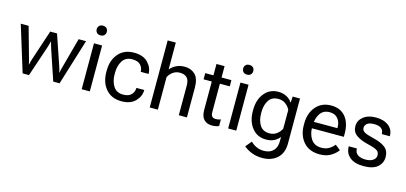

<svg xmlns="http://www.w3.org/2000/svg" viewBox="-77 -1306 4387 2075"><g transform="rotate(15 2116.5 -268.5)"><path d="M12.2 -513.7 170.9 0H241.7L353.5 -332Q359.9 -351.6 365.5 -371.1Q371.1 -390.6 376 -410.2H378.9Q383.8 -390.6 389.4 -371.1Q395 -351.6 401.4 -332L513.2 0H584L742.7 -513.7H659.7L567.9 -175.8Q562.5 -156.2 559.8 -144Q557.1 -131.8 553.2 -112.3H550.3Q546.4 -131.8 543.2 -144Q540 -156.2 533.2 -175.8L418 -513.7H341.8L230 -175.8Q223.6 -156.2 220.5 -144Q217.3 -131.8 213.4 -112.3H210.4Q206.5 -131.8 203.4 -144Q200.2 -156.2 194.8 -175.8L100.1 -513.7Z M831.5 0H922.4V-513.7H831.5ZM820.3 -668.9Q820.3 -646 835 -630.4Q849.6 -614.7 877 -614.7Q904.3 -614.7 918.9 -630.4Q933.6 -646 933.6 -668.9Q933.6 -691.9 918.9 -707.5Q904.3 -723.1 877 -723.1Q849.6 -723.1 835 -707.5Q820.3 -691.9 820.3 -668.9Z M1040.5 -249Q1040.5 -132.8 1103.8 -59.1Q1167 14.6 1277.8 14.6Q1380.4 14.6 1433.6 -40.8Q1486.8 -96.2 1486.8 -164.6V-167H1398.9V-164.6Q1398.9 -123 1370.1 -91.3Q1341.3 -59.6 1277.8 -59.6Q1203.6 -59.6 1168.5 -114.5Q1133.3 -169.4 1133.3 -249V-264.6Q1133.3 -344.2 1168.5 -399.2Q1203.6 -454.1 1277.8 -454.1Q1341.3 -454.1 1370.1 -422.4Q1398.9 -390.6 1398.9 -349.1V-346.7H1486.8V-349.1Q1486.8 -417.5 1433.6 -472.9Q1380.4 -528.3 1277.8 -528.3Q1167 -528.3 1103.8 -454.6Q1040.5 -380.9 1040.5 -264.6Z M1592.8 0H1683.6V-363.3Q1702.1 -400.4 1735.4 -423.8Q1768.6 -447.3 1812 -447.3Q1862.8 -447.3 1890.4 -420.7Q1918 -394 1918 -332.5V0H2008.8V-331.5Q2008.8 -435.1 1962.6 -479.2Q1916.5 -523.4 1844.7 -523.4Q1794.9 -523.4 1752.9 -503.4Q1710.9 -483.4 1683.6 -450.2V-750H1592.8Z M2076.2 -444.3H2369.1V-513.7H2076.2ZM2168 -127Q2168 -53.7 2201.4 -19.5Q2234.9 14.6 2291 14.6Q2315.4 14.6 2335.9 10.3Q2356.4 5.9 2369.1 0V-74.2Q2355.5 -69.3 2342.3 -66.4Q2329.1 -63.5 2315.4 -63.5Q2286.1 -63.5 2272.5 -78.1Q2258.8 -92.8 2258.8 -127V-640.6H2168V-486.3V-471.7Z M2470.2 0H2561V-513.7H2470.2ZM2459 -668.9Q2459 -646 2473.6 -630.4Q2488.3 -614.7 2515.6 -614.7Q2543 -614.7 2557.6 -630.4Q2572.3 -646 2572.3 -668.9Q2572.3 -691.9 2557.6 -707.5Q2543 -723.1 2515.6 -723.1Q2488.3 -723.1 2473.6 -707.5Q2459 -691.9 2459 -668.9Z M2698.2 138.7Q2735.4 170.9 2789.1 191.9Q2842.8 212.9 2906.2 212.9Q3008.8 212.9 3072.8 155.3Q3136.7 97.7 3136.7 -9.8V-513.7H3054.7L3050.8 -446.8H3047.9Q3028.3 -478.5 2988 -501Q2947.8 -523.4 2894 -523.4Q2796.4 -523.4 2737.8 -450.2Q2679.2 -377 2679.2 -264.6V-249Q2679.2 -136.7 2737.8 -63.5Q2796.4 9.8 2894 9.8Q2947.8 9.8 2985.6 -9.5Q3023.4 -28.8 3045.9 -60.5V-9.8Q3045.9 58.6 3007.8 96.2Q2969.7 133.8 2903.8 133.8Q2855 133.8 2815.9 114.5Q2776.9 95.2 2755.4 70.3ZM2772 -249V-264.6Q2772 -342.8 2806.2 -396Q2840.3 -449.2 2913.6 -449.2Q2962.4 -449.2 2996.6 -422.4Q3030.8 -395.5 3045.9 -361.3V-152.3Q3030.8 -118.2 2996.6 -91.3Q2962.4 -64.5 2913.6 -64.5Q2840.3 -64.5 2806.2 -117.7Q2772 -170.9 2772 -249Z M3250.5 -249Q3250.5 -132.8 3314.2 -59.1Q3377.9 14.6 3497.6 14.6Q3570.8 14.6 3621.8 -17.1Q3672.9 -48.8 3697.3 -85.4L3638.7 -131.8Q3616.7 -102.5 3581.5 -81.1Q3546.4 -59.6 3497.6 -59.6Q3418.5 -59.6 3380.9 -114.5Q3343.3 -169.4 3343.3 -249V-264.6Q3343.3 -344.2 3378.9 -399.2Q3414.6 -454.1 3486.8 -454.1Q3546.4 -454.1 3578.1 -415Q3609.9 -376 3609.9 -320.3V-308.6H3306.2V-236.3H3701.2V-273.4Q3701.2 -390.6 3644.5 -459.5Q3587.9 -528.3 3482.9 -528.3Q3377.9 -528.3 3314.2 -454.6Q3250.5 -380.9 3250.5 -264.6Z M3779.3 -151.4V-148.9Q3779.3 -74.7 3833 -30Q3886.7 14.6 3989.3 14.6Q4091.8 14.6 4143.1 -29.3Q4194.3 -73.2 4194.3 -141.6Q4194.3 -210 4149.2 -246.6Q4104 -283.2 4021 -302.7Q3938 -322.3 3909.7 -339.4Q3881.3 -356.4 3881.3 -385.7Q3881.3 -415 3906 -434.6Q3930.7 -454.1 3984.4 -454.1Q4038.1 -454.1 4063.7 -433.1Q4089.4 -412.1 4089.4 -375.5V-371.1H4179.7V-373.5Q4179.7 -444.8 4126 -486.6Q4072.3 -528.3 3984.4 -528.3Q3896.5 -528.3 3844 -486.3Q3791.5 -444.3 3791.5 -380.9Q3791.5 -317.4 3840.3 -282Q3889.2 -246.6 3972.2 -227.1Q4055.2 -207.5 4080.1 -189.2Q4105 -170.9 4105 -136.7Q4105 -102.5 4074 -81.1Q4043 -59.6 3989.3 -59.6Q3935.5 -59.6 3902.8 -82Q3870.1 -104.5 3870.1 -148.9V-151.4Z"/></g></svg>

Font: Roboto Flex
Style: Regular
Weight: 400
Designer: Berlow after Robertson
Foundry: Google
Version: Version 3.200;gftools[0.9.32]